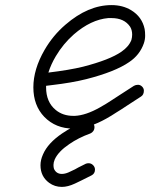

<svg xmlns="http://www.w3.org/2000/svg" viewBox="-20 -480 590 754"><path d="M326 -5Q337 -5 344 2.5Q351 10 351 19Q351 28 346.5 34.5Q342 41 335 44Q288 61 252 86Q209 115 195 146Q190 158 190 167.5Q190 177 192 183Q201 203 223 203Q235 203 249 197Q263 191 274.5 185Q286 179 287 178Q292 175 317 163Q322 161 328 161Q338 161 345.5 168.5Q353 176 353 186Q353 202 339 209Q315 221 300 228.5Q285 236 274 241Q246 254 223 254Q195 254 173 238Q139 213 139 169Q139 148 149 126Q168 82 224 44Q265 16 317 -4Q321 -5 326 -5ZM499 -344Q499 -362 491 -375Q468 -409 418 -409Q412 -409 405 -409Q337 -403 270 -345Q228 -308 199 -259Q180 -227 170 -195Q253 -205 306 -218Q411 -245 457 -277Q486 -297 496 -323Q499 -334 499 -344ZM161 -137Q161 -79 199 -48Q227 -25 268 -25H274Q317 -27 372 -58Q397 -72 418 -86Q439 -100 451 -107.5Q463 -115 506 -143Q513 -147 522 -147Q531 -147 538 -140Q545 -133 545 -124Q545 -108 534 -101Q490 -73 477 -64Q464 -55 456.5 -50.5Q449 -46 438 -39Q417 -25 397 -14Q331 23 276 25H268Q199 25 154 -21Q111 -66 111 -137Q111 -208 155 -284Q188 -341 237 -383Q326 -460 418 -460Q462 -460 495 -440Q538 -414 548 -366Q550 -355 550 -340Q550 -325 545 -310Q529 -264 487 -236Q432 -198 318 -169Q262 -155 185 -146L161 -143Q161 -140 161 -137Z"/></svg>

Font: TT2020Base
Style: Italic
Weight: 400
Italic angle: -15°
Version: Version 0.2.000